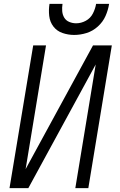

<svg xmlns="http://www.w3.org/2000/svg" viewBox="-20 -969 616 989"><path d="M29 0H126L473 -637L368 0H435L556 -735H459L112 -98L217 -735H151ZM362 -789Q394 -789 426 -799Q458 -809 484 -832.5Q510 -856 523.5 -886.5Q537 -917 542 -949H475Q471 -924 458.5 -899.5Q446 -875 422 -862Q398 -849 372 -849Q354 -849 337 -856Q320 -863 311 -878Q302 -893 300.5 -911.5Q299 -930 302 -949H235Q230 -918 233.5 -887Q237 -856 255 -832.5Q273 -809 302 -799Q331 -789 362 -789Z"/></svg>

Font: Iosevka Sparkle Light Oblique
Style: Regular
Weight: 300
Italic angle: -9°
Designer: Belleve Invis
Foundry: Belleve Invis
Version: Version 4.5.0; ttfautohint (v1.8.3)